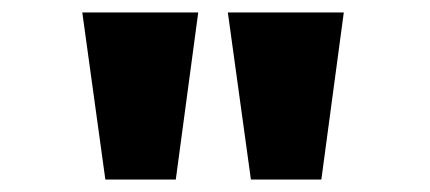

<svg xmlns="http://www.w3.org/2000/svg" viewBox="-20 -720 690 308"><path d="M149 -432 112 -700H298L262 -432ZM382.5 -432 345.5 -700H531.5L495.5 -432Z"/></svg>

Font: Trispace Thin ExtraBold
Style: Regular
Weight: 800
Version: Version 1.210